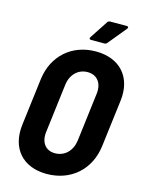

<svg xmlns="http://www.w3.org/2000/svg" viewBox="-131 -964 791 1050"><g transform="rotate(15 264.0 -438.5)"><path d="M283 -762H359C365 -762 369 -763 374 -769L458 -871C465 -879 463 -886 453 -886H359C353 -886 347 -883 344 -878L277 -776C272 -768 274 -762 283 -762ZM238 9C375 9 476 -80 493 -217L526 -483C543 -619 463 -708 327 -708C191 -708 91 -619 74 -483L41 -217C24 -80 103 9 238 9ZM253 -112C200 -112 170 -152 177 -211L211 -487C218 -547 258 -587 312 -587C366 -587 397 -547 390 -487L356 -211C348 -152 308 -112 253 -112Z"/></g></svg>

Font: Barlow Semi Condensed
Style: Bold Italic
Weight: 700
Width: 4
Italic angle: -7°
Designer: Jeremy Tribby
Foundry: Tribby Type
Version: Version 1.422;hotconv 1.0.109;makeotfexe 2.5.65596